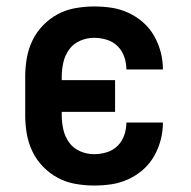

<svg xmlns="http://www.w3.org/2000/svg" viewBox="-20 -562 590 594"><path d="M271 12Q243 12 214 7Q185 2 159.5 -11.5Q134 -25 113.5 -46Q93 -67 80.5 -93Q68 -119 63 -147.5Q58 -176 58 -205V-325Q58 -354 63 -382.5Q68 -411 80.5 -437Q93 -463 113.5 -484Q134 -505 159.5 -518.5Q185 -532 214 -537Q243 -542 271 -542Q299 -542 325.5 -538Q352 -534 377 -522.5Q402 -511 422.5 -493Q443 -475 456.5 -451.5Q470 -428 477 -401.5Q484 -375 484 -348V-347H371Q371 -367 364.5 -386Q358 -405 344 -419Q330 -433 310.5 -439Q291 -445 271 -445Q249 -445 228 -436Q207 -427 194 -409Q181 -391 176 -369Q171 -347 171 -325V-314H336V-216H171V-205Q171 -183 176 -161Q181 -139 194 -121Q207 -103 228 -94Q249 -85 271 -85Q291 -85 310.5 -91Q330 -97 344 -111Q358 -125 364.5 -144Q371 -163 371 -183H484V-182Q484 -155 477 -128.5Q470 -102 456.5 -78.5Q443 -55 422.5 -37Q402 -19 377 -7.5Q352 4 325.5 8Q299 12 271 12Z"/></svg>

Font: Lode
Style: Bold
Weight: 700
Monospace: yes
Designer: Belleve Invis
Foundry: Belleve Invis
Version: Version 29.2.0; ttfautohint (v1.8.3)